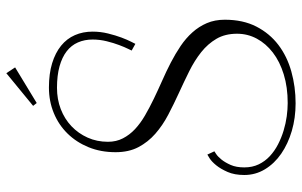

<svg xmlns="http://www.w3.org/2000/svg" viewBox="-200 -680 988 629"><g transform="rotate(-90 294.5 -366.0)"><path d="M144 -506.8Q144 -479.5 155.3 -457.8Q166.5 -436 185.5 -418.2Q204.6 -400.4 230.2 -385.5Q255.9 -370.6 284.7 -356.7Q313.5 -342.8 344 -329.3Q374.5 -315.9 403.3 -301Q432.1 -286.1 457.8 -268.8Q483.4 -251.5 502.4 -230.2Q521.5 -209 532.7 -182.9Q543.9 -156.7 543.9 -124Q543.9 -64.5 521.5 -20.8Q499 22.9 461.4 51.5Q423.8 80.1 374 94Q324.2 107.9 270 107.9Q222.2 107.9 179.7 95.5Q137.2 83 105 60.8Q72.8 38.6 54 7.6Q35.2 -23.4 35.2 -60.1Q35.2 -92.3 45.2 -115Q55.2 -137.7 67.1 -152.3Q79.1 -167 89.8 -173.8Q100.6 -180.7 102.1 -181.2L112.8 -158.2Q111.8 -157.7 103.5 -152.1Q95.2 -146.5 85.7 -134.8Q76.2 -123 68.1 -104.7Q60.1 -86.4 60.1 -60.1Q60.1 -33.7 70.1 -12.9Q80.1 7.8 96.9 23.4Q113.8 39.1 135.5 50.3Q157.2 61.5 180.7 68.6Q204.1 75.7 227.5 78.9Q251 82 271 82Q322.8 82 364.7 69.1Q406.7 56.2 436.3 33.4Q465.8 10.7 481.9 -19.3Q498 -49.3 498 -84Q498 -123 481.4 -151.4Q464.8 -179.7 437.5 -201.4Q410.2 -223.1 375.2 -240.5Q340.3 -257.8 304 -274.4Q267.6 -291 232.7 -309.3Q197.8 -327.6 170.4 -351.6Q143.1 -375.5 126.5 -407Q109.9 -438.5 109.9 -481.9Q109.9 -530.3 126.2 -570.3Q142.6 -610.4 171.1 -639.4Q199.7 -668.5 238.3 -684.3Q276.9 -700.2 321.8 -700.2Q367.2 -700.2 401.4 -689.7Q435.5 -679.2 458.7 -660.4Q481.9 -641.6 493.4 -615.2Q504.9 -588.9 504.9 -557.1Q504.9 -531.2 498.8 -506.6Q492.7 -481.9 485.4 -462.4Q478 -442.9 471.7 -430.7Q465.3 -418.5 464.8 -417L442.9 -429.2Q442.9 -429.7 448.5 -440.9Q454.1 -452.1 460.9 -470.2Q467.8 -488.3 473.4 -511Q479 -533.7 479 -557.1Q479 -583.5 469.5 -605.2Q460 -627 440.4 -642.1Q420.9 -657.2 391.1 -665.5Q361.3 -673.8 320.8 -673.8Q283.2 -673.8 251 -661.4Q218.8 -648.9 195.1 -626.5Q171.4 -604 157.7 -573.5Q144 -543 144 -506.8ZM387.7 -811 271 -740.2 261.7 -752 368.7 -839.8Z"/></g></svg>

Font: Clicker Script
Style: Regular
Weight: 400
Designer: Astigmatic (AOETI)
Foundry: Astigmatic (AOETI)
Version: Version 1.000